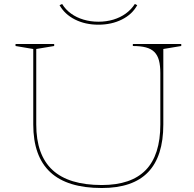

<svg xmlns="http://www.w3.org/2000/svg" viewBox="-20 -929 972 964"><path d="M491 15Q318 15 232.5 -64.5Q147 -144 147 -304V-683L58 -698V-708H252V-698L162 -683V-304Q162 -151 243.5 -75.5Q325 0 491 0Q639 0 712 -75.5Q785 -151 785 -304V-562Q785 -600 778 -626Q771 -652 755 -668Q739 -684 712.5 -691Q686 -698 647 -698V-708H890V-698L800 -683V-304Q800 -144 723.5 -64.5Q647 15 491 15ZM474 -805Q408 -805 356.5 -831Q305 -857 279 -903L292 -909Q309 -881 336.5 -861Q364 -841 399.5 -830.5Q435 -820 474 -820Q514 -820 549 -830.5Q584 -841 611.5 -861Q639 -881 657 -909L669 -903Q644 -857 592 -831Q540 -805 474 -805Z"/></svg>

Font: Kalnia SemiExpanded Thin
Style: Regular
Weight: 250
Width: 6
Designer: Frida Medrano
Foundry: Frida Medrano
Version: Version 1.105